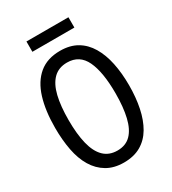

<svg xmlns="http://www.w3.org/2000/svg" viewBox="-209 -977 981 1097"><g transform="rotate(-30 281.5 -429.0)"><path d="M281 10Q216 10 169.5 -17.5Q123 -45 93.5 -94Q64 -143 51 -210.5Q38 -278 38 -358Q38 -471 63.5 -553.5Q89 -636 143 -681Q197 -726 282 -726Q347 -726 393 -699Q439 -672 468.5 -622.5Q498 -573 512 -506Q526 -439 526 -359Q526 -278 512 -210.5Q498 -143 469 -93.5Q440 -44 393.5 -17Q347 10 281 10ZM283 -68Q338 -68 371.5 -102Q405 -136 420.5 -201Q436 -266 436 -358Q436 -497 400.5 -572.5Q365 -648 283 -648Q227 -648 192.5 -613.5Q158 -579 142.5 -514.5Q127 -450 127 -358Q127 -266 143 -201Q159 -136 193.5 -102Q228 -68 283 -68ZM143 -800V-868H420V-800Z"/></g></svg>

Font: Noto Sans Mono SemiCondensed
Style: Regular
Weight: 400
Width: 4
Designer: Monotype Design Team
Foundry: Monotype Imaging Inc.
Version: Version 2.010